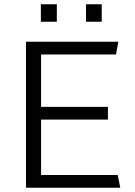

<svg xmlns="http://www.w3.org/2000/svg" viewBox="-20 -882 634 902"><path d="M102 0V-686H536L525 -626H173V-380H487V-320H173V-60H533L545 0ZM172 -780V-862H247V-780ZM384 -780V-862H458V-780Z"/></svg>

Font: Chivo Medium ExtraLight
Style: Regular
Weight: 250
Version: Version 2.002